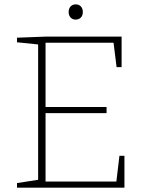

<svg xmlns="http://www.w3.org/2000/svg" viewBox="-20 -861 671 881"><path d="M514 -28 528 -146H551V0H58V-21L155 -36V-657L58 -667V-688L189 -693H538V-553H515L501 -665H189V-370H469V-342H189V-28ZM295 -806Q295 -822 304 -831.5Q313 -841 328 -841Q342 -841 351 -831.5Q360 -822 360 -806Q360 -789 350.5 -780Q341 -771 327 -771Q313 -771 304 -780.5Q295 -790 295 -806Z"/></svg>

Font: Bitter Pro ExtraLight
Style: Regular
Weight: 275
Designer: Sol Matas, and Bitter project Authors
Foundry: Sol Matas
Version: Version 1.010